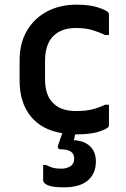

<svg xmlns="http://www.w3.org/2000/svg" viewBox="-20 -565 540 823"><path d="M307 -545Q364 -545 399 -533.5Q434 -522 443 -513Q447 -508 447 -502V-415H430Q406 -427 376 -436Q346 -445 306 -445Q243 -445 208 -410Q173 -375 173 -302V-226Q173 -155 209 -122Q242 -89 306 -89Q347 -89 376.5 -96.5Q406 -104 430 -116H447V-28Q447 -23 444 -20Q434 -10 400 0.5Q366 11 307 11Q304 11 302 11Q301 19 299 26L297 36Q340 38 365.5 61.5Q391 85 391 127Q391 179 356.5 208.5Q322 238 254 238Q205 238 185 229Q165 220 165 208V142H177Q190 149 205 153.5Q220 158 242 158Q266 158 282 147.5Q298 137 298 115Q298 95 284 85Q270 75 238 75Q233 75 230 71Q227 67 228 61Q233 46 237.5 32.5Q242 19 247 6Q159 -8 111.5 -66.5Q64 -125 64 -221V-305Q64 -380 95.5 -433.5Q127 -487 182 -516Q237 -545 307 -545Z"/></svg>

Font: Recursive Sn Lnr St Med
Style: Regular
Weight: 500
Version: Version 1.085;hotconv 1.1.0;makeotfexe 2.6.0; ttfautohint (v